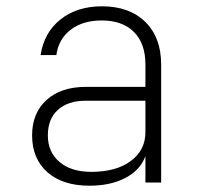

<svg xmlns="http://www.w3.org/2000/svg" viewBox="-20 -580 640 610"><path d="M492 -375V0H442V-84Q426 -40 379 -15Q332 10 264 10Q179 10 130.5 -33Q82 -76 82 -150Q82 -221 128 -262.5Q174 -304 253 -304H442V-375Q442 -442 405.5 -478.5Q369 -515 303 -515Q243 -515 204.5 -485.5Q166 -456 159 -405H109Q120 -477 172.5 -518.5Q225 -560 304 -560Q391 -560 441.5 -510.5Q492 -461 492 -375ZM442 -160V-260H252Q196 -260 164 -231Q132 -202 132 -150Q132 -97 169 -65.5Q206 -34 270 -34Q349 -34 395.5 -68.5Q442 -103 442 -160Z"/></svg>

Font: JetBrains Mono Extra Light
Style: Regular
Weight: 200
Monospace: yes
Designer: Philipp Nurullin, Konstantin Bulenkov
Foundry: JetBrains
Version: 2.002